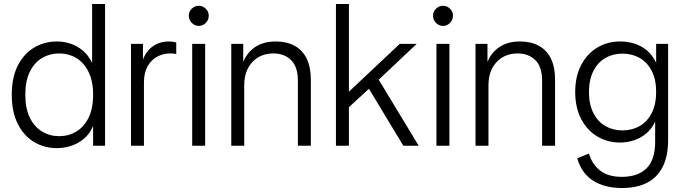

<svg xmlns="http://www.w3.org/2000/svg" viewBox="-20 -731 3437 963"><path d="M266 12Q202 12 150.5 -19Q99 -50 69 -110Q39 -170 39 -256Q39 -342 69 -401.5Q99 -461 150.5 -492Q202 -523 266 -523Q299 -523 332 -512.5Q365 -502 394 -478.5Q423 -455 441 -417H442V-711H507V0H447V-97H446Q429 -58 399.5 -34Q370 -10 335.5 1Q301 12 266 12ZM277 -48Q324 -48 362.5 -71Q401 -94 424 -140Q447 -186 447 -256Q447 -325 423.5 -371.5Q400 -418 362 -440.5Q324 -463 277 -463Q230 -463 191.5 -440.5Q153 -418 130 -372Q107 -326 107 -256Q107 -186 130 -140Q153 -94 191.5 -71Q230 -48 277 -48Z M637 0V-511H697V-434H698Q713 -475 747 -499Q781 -523 827 -523Q837 -523 847.5 -521.5Q858 -520 864 -518V-460Q855 -462 848 -462.5Q841 -463 832 -463Q798 -463 768 -446.5Q738 -430 720 -398Q702 -366 702 -318V0Z M944 0V-511H1009V0ZM977 -601Q957 -601 942 -616Q927 -631 927 -652Q927 -673 942 -687.5Q957 -702 977 -702Q997 -702 1012 -687.5Q1027 -673 1027 -652Q1027 -631 1012 -616Q997 -601 977 -601Z M1474 0V-326Q1474 -397 1439.5 -430Q1405 -463 1352 -463Q1286 -463 1245.5 -419.5Q1205 -376 1205 -303V0H1140V-511H1200V-423H1201Q1221 -470 1262 -496.5Q1303 -523 1363 -523Q1418 -523 1457.5 -501.5Q1497 -480 1518 -437.5Q1539 -395 1539 -332V0Z M1695 -161V-272H1731L1985 -511H2070L1859 -312L1848 -302ZM1665 0V-711H1730V0ZM2003 0 1820 -303 1867 -352 2080 0Z M2169 0V-511H2234V0ZM2202 -601Q2182 -601 2167 -616Q2152 -631 2152 -652Q2152 -673 2167 -687.5Q2182 -702 2202 -702Q2222 -702 2237 -687.5Q2252 -673 2252 -652Q2252 -631 2237 -616Q2222 -601 2202 -601Z M2699 0V-326Q2699 -397 2664.5 -430Q2630 -463 2577 -463Q2511 -463 2470.5 -419.5Q2430 -376 2430 -303V0H2365V-511H2425V-423H2426Q2446 -470 2487 -496.5Q2528 -523 2588 -523Q2643 -523 2682.5 -501.5Q2722 -480 2743 -437.5Q2764 -395 2764 -332V0Z M3099 212Q3014 212 2956 176Q2898 140 2875 63L2934 39Q2949 92 2989.5 124Q3030 156 3098 156Q3180 156 3223 113Q3266 70 3266 -20V-121Q3248 -83 3219.5 -60Q3191 -37 3157.5 -26.5Q3124 -16 3091 -16Q3027 -16 2976 -46.5Q2925 -77 2895 -134Q2865 -191 2865 -270Q2865 -348 2895 -405Q2925 -462 2976 -492.5Q3027 -523 3091 -523Q3126 -523 3160 -513Q3194 -503 3223 -479.5Q3252 -456 3271 -416V-511H3331V-30Q3331 52 3304 105.5Q3277 159 3225.5 185.5Q3174 212 3099 212ZM3102 -77Q3150 -77 3188 -98.5Q3226 -120 3248.5 -163.5Q3271 -207 3271 -270Q3271 -333 3248.5 -376Q3226 -419 3188 -440.5Q3150 -462 3102 -462Q3055 -462 3017 -440.5Q2979 -419 2956.5 -375.5Q2934 -332 2934 -269Q2934 -207 2956.5 -163.5Q2979 -120 3017 -98.5Q3055 -77 3102 -77Z"/></svg>

Font: TikTok Sans 24pt Light
Style: Regular
Weight: 300
Version: Version 4.000